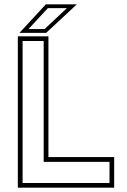

<svg xmlns="http://www.w3.org/2000/svg" viewBox="-20 -868 586 888"><path d="M62.5 0V-700H204V-141.5H508V0ZM84.5 -21.5H486.5V-119.5H182V-678.5H84.5ZM70 -716 192 -848H335.5L193.5 -716ZM111.5 -733.5H186L289.5 -830.5H201.5Z"/></svg>

Font: Tourney Thin ExtraLight
Style: Regular
Weight: 250
Version: Version 1.015